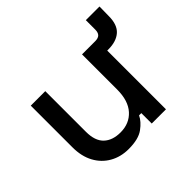

<svg xmlns="http://www.w3.org/2000/svg" viewBox="-145 -778 964 964"><g transform="rotate(-45 336.5 -296.0)"><path d="M265 9Q209 9 165 -16Q121 -41 96 -87Q71 -133 71 -197V-493H174V-204Q174 -140 206 -109.5Q238 -79 295 -79Q358 -79 396.5 -121.5Q435 -164 435 -244V-493H538V0H437V-74H421Q407 -44 371 -17.5Q335 9 265 9ZM518 -417V-493H529Q550 -493 560 -503Q570 -513 570 -535V-601H667L666 -534Q666 -473 634.5 -445Q603 -417 546 -417Z"/></g></svg>

Font: Space Grotesk Medium
Style: Regular
Weight: 500
Designer: Florian Karsten
Foundry: Florian Karsten
Version: Version 2.000